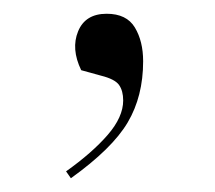

<svg xmlns="http://www.w3.org/2000/svg" viewBox="-20 -117 313 279"><path d="M83 142 76 132Q114 105 136.5 79Q159 53 159 29Q159 15 153 6.5Q147 -2 127 -7L98 -15Q83 -46 93.5 -71.5Q104 -97 135 -97Q164 -97 176 -77Q188 -57 188 -28Q188 23 165.5 61Q143 99 83 142Z"/></svg>

Font: Display Extralight
Style: Italic
Weight: 200
Italic angle: -2°
Designer: Latin by Veronika Burian and Jose Scaglione. Greek by Irene Vlachou. Cyrillic by Vera Evstafieva
Foundry: TypeTogether
Version: Version 3.002